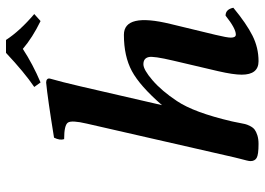

<svg xmlns="http://www.w3.org/2000/svg" viewBox="-141 -731 882 640"><g transform="rotate(-90 300.0 -411.0)"><path d="M95.7 -71.8 208 -563Q219.7 -612.8 211.4 -625.5Q203.1 -638.2 156.2 -638.2Q151.4 -652.3 161.1 -671.9Q293.9 -693.4 344.7 -698.2Q352.1 -698.2 355.7 -694.8Q359.4 -691.4 357.9 -685.1Q347.2 -648.4 332 -583L269.5 -312Q333.5 -385.7 383.1 -412.4Q432.6 -439 503.9 -439Q578.1 -439 540 -283.2L503.9 -133.8Q494.6 -95.2 494.6 -82.5Q494.6 -65.9 504.9 -65.9Q524.9 -65.9 567.9 -100.1Q588.9 -100.1 594.2 -74.2Q541 -30.3 501 -10.3Q460.9 9.8 416 9.8Q371.1 9.8 371.1 -46.4Q371.1 -74.2 382.8 -125L418 -274.9Q433.6 -341.3 429.7 -356.4Q425.8 -374 405.8 -374Q387.7 -374 352.3 -343.5Q316.9 -313 283.2 -262.2Q245.1 -205.6 215.8 -80.6L213.9 -71.8Q212.9 -66.9 210.4 -54.2Q208 -41.5 206.5 -35.2Q205.1 -28.8 200 -18.6Q194.8 -8.3 188 -3.2Q181.2 2 168.9 5.9Q156.7 9.8 140.1 9.8Q104 9.8 93.5 3.4Q83 -2.9 83 -17.1Q83 -21.5 85.2 -30.3Q87.4 -39.1 90.8 -52Q94.2 -64.9 95.7 -71.8ZM486.8 -832Q516.6 -786.1 573.2 -737.8L549.8 -716.8Q494.6 -743.7 457 -775.9Q406.2 -742.7 345.2 -716.8L330.1 -737.8Q378.9 -771 443.8 -832Z"/></g></svg>

Font: Linux Libertine O
Style: Semibold Italic
Weight: 600
Italic angle: -11.5°
Designer: Philipp H. Poll
Foundry: Philipp H. Poll
Version: Version 5.1.2